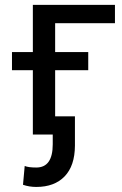

<svg xmlns="http://www.w3.org/2000/svg" viewBox="-20 -548 498 782"><path d="M448.2 -453.6H204.6V0H113.8V-528.3H448.2ZM339.4 -262.2H28.8V-335.9H339.4ZM285.2 -74.2V45.4Q284.7 127.4 243.2 170.4Q201.7 213.4 127.9 213.4Q99.1 213.4 73.7 204.6L80.6 127.9Q95.2 134.3 127.9 134.3Q194.8 134.3 194.8 39.6V-74.2Z"/></svg>

Font: Roboto
Style: Regular
Weight: 400
Designer: Google
Version: Version 2.001047; 2015